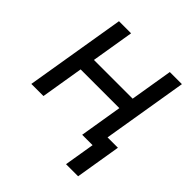

<svg xmlns="http://www.w3.org/2000/svg" viewBox="-183 -646 931 931"><g transform="rotate(45 282.5 -180.0)"><path d="M187.5 -515.6 151.4 -296.9H417L453.1 -515.6H536.1L450.7 0H367.7L403.8 -218.8H138.2L102.1 0H19L104.5 -515.6ZM413.1 156.2 439 0H402.8L415.5 -78.1H534.7L496.1 156.2Z"/></g></svg>

Font: Inter Display
Style: Italic
Weight: 400
Italic angle: -9.39999°
Designer: Rasmus Andersson
Foundry: rsms
Version: Version 4.000;git-a52131595